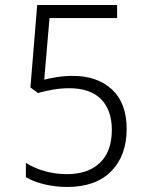

<svg xmlns="http://www.w3.org/2000/svg" viewBox="-20 -734 603 764"><path d="M247 10Q201 10 157 -0.5Q113 -11 83 -29V-86Q115 -65 158 -53Q201 -41 246 -41Q331 -41 378 -86.5Q425 -132 425 -217Q425 -296 382 -339.5Q339 -383 255 -383Q224 -383 191.5 -377.5Q159 -372 131 -364L101 -386L128 -714H446V-662H177L156 -417Q175 -422 205.5 -427Q236 -432 270 -432Q367 -432 425.5 -378Q484 -324 484 -221Q484 -115 422.5 -52.5Q361 10 247 10Z"/></svg>

Font: Noto Sans Mono SemiCondensed Light
Style: Regular
Weight: 300
Width: 4
Designer: Monotype Design Team
Foundry: Monotype Imaging Inc.
Version: Version 2.014; ttfautohint (v1.8.4.7-5d5b)